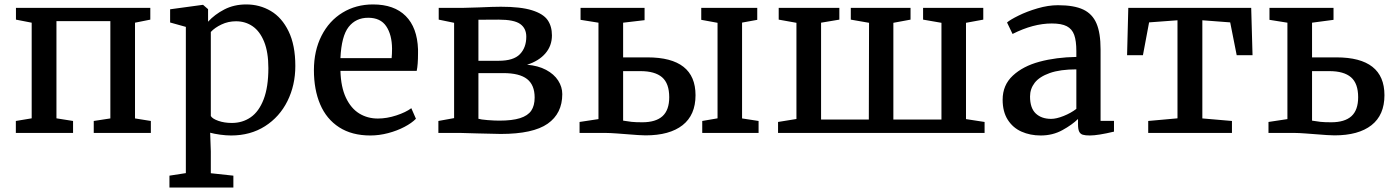

<svg xmlns="http://www.w3.org/2000/svg" viewBox="-20 -590 6182 852"><path d="M120.6 -64.9V-489.3L50.8 -502.9V-555.2H647V-502.9L579.1 -489.3V-64.5L649.4 -53.2V0H396V-53.2L469.7 -64.5V-496.1H230.5V-64.9L304.2 -53.2V0H50.3V-53.2Z M731.9 0ZM912.6 -1 915.5 82V178.7L1015.6 189.5V242.2H731.9V189.5L804.7 178.2V-470.7L734.9 -490.2V-548.8L878.9 -568.4H881.3L903.3 -549.3V-493.7Q932.6 -525.9 975.6 -548.1Q1018.6 -570.3 1072.8 -570.3Q1132.3 -570.3 1181.6 -541.3Q1231 -512.2 1260.7 -450.9Q1290.5 -389.6 1290.5 -297.4Q1290.5 -211.9 1255.6 -141.6Q1220.7 -71.3 1156 -30Q1091.3 11.2 1005.4 11.2Q983.4 11.2 957 7.6Q930.7 3.9 912.6 -1ZM915.5 -75.2Q922.4 -63 949 -53.7Q975.6 -44.4 1008.8 -44.4Q1056.2 -44.4 1092.5 -69.6Q1128.9 -94.7 1149.9 -149.2Q1170.9 -203.6 1170.9 -287.6Q1170.9 -358.4 1152.1 -404.8Q1133.3 -451.2 1101.1 -473.4Q1068.8 -495.6 1027.3 -495.6Q992.7 -495.6 962.9 -481.4Q933.1 -467.3 915.5 -448.2Z M1373 0ZM1635.3 -570.3Q1729 -570.3 1780.3 -519Q1831.5 -467.8 1835 -371.1V-353.5Q1835 -302.2 1829.1 -275.4H1490.7Q1492.7 -203.6 1515.1 -156.2Q1537.6 -108.9 1574.2 -86.4Q1610.8 -64 1656.7 -64Q1696.8 -64 1739 -77.9Q1781.2 -91.8 1805.2 -109.9L1825.7 -63Q1807.1 -43.9 1774.7 -26.9Q1742.2 -9.8 1702.4 0.7Q1662.6 11.2 1623.5 11.2Q1541.5 11.2 1485.1 -25.1Q1428.7 -61.5 1400.9 -126.7Q1373 -191.9 1373 -278.8Q1373 -364.7 1406.7 -431.2Q1440.4 -497.6 1500 -533.9Q1559.6 -570.3 1635.3 -570.3ZM1717.8 -332Q1719.7 -349.6 1719.7 -374Q1719.2 -436 1693.8 -473.6Q1668.5 -511.2 1613.8 -511.2Q1559.1 -511.2 1527.1 -470.5Q1495.1 -429.7 1490.7 -332Z M1995.1 -65.9V-488.8L1926.8 -502.9V-555.2H2037.6Q2051.8 -555.2 2104.5 -557.1Q2168.9 -560.1 2202.6 -560.1Q2291 -560.1 2340.8 -544.4Q2390.6 -528.8 2409.9 -501.2Q2429.2 -473.6 2429.2 -433.1Q2429.2 -386.7 2400.1 -353Q2371.1 -319.3 2318.8 -302.7Q2367.7 -298.8 2403.1 -280Q2438.5 -261.2 2456.8 -232.7Q2475.1 -204.1 2475.1 -172.4Q2475.1 -86.4 2410.2 -41Q2345.2 4.4 2202.1 4.4Q2188 4.4 2097.7 2Q2038.1 0 2026.9 0H1925.3V-53.2ZM2315.4 -427.2Q2315.4 -464.4 2288.3 -483.6Q2261.2 -502.9 2192.4 -502.9Q2127.9 -502.9 2103 -502.4V-320.3H2192.9Q2258.8 -320.3 2287.1 -349.6Q2315.4 -378.9 2315.4 -427.2ZM2352.5 -157.2Q2352.5 -212.9 2318.8 -239.3Q2285.2 -265.6 2213.4 -265.6H2103V-63Q2112.8 -59.6 2143.3 -57.1Q2173.8 -54.7 2195.3 -54.7Q2253.4 -54.7 2287.8 -65.7Q2322.3 -76.7 2337.4 -98.9Q2352.5 -121.1 2352.5 -157.2Z M2635.7 -61.5V-489.3L2556.2 -502V-555.2H2840.3V-500.5L2745.1 -489.3V-335.4H2853Q3066.4 -335.4 3066.4 -167.5Q3066.4 -79.6 3008.8 -34.4Q2951.2 10.7 2844.7 10.7Q2821.3 10.7 2759.3 5.4Q2748 4.4 2717 2.2Q2686 0 2671.4 0H2551.8V-48.8ZM3164.1 -64.9V-488.8L3091.8 -502V-555.2H3340.3V-502L3272.9 -489.7V-64.5L3346.2 -53.2V0H3096.2V-53.2ZM2745.1 -54.7Q2765.1 -51.3 2782.5 -49.3Q2799.8 -47.4 2830.1 -47.4Q2890.1 -47.4 2919.9 -74.5Q2949.7 -101.6 2949.7 -158.7Q2949.7 -219.7 2918 -247.1Q2886.2 -274.4 2821.8 -274.4H2745.1Z M3514.2 -62V-488.8L3435.5 -502.9V-555.2H3704.6V-502.9L3623.5 -489.3V-59.6H3835.4L3836.4 -488.8L3755.4 -502.9V-555.2H4020.5V-502.9L3944.3 -488.8V-59.6H4157.7V-488.8L4076.2 -502.9V-555.2H4343.3V-502.9L4266.6 -488.8V-61.5L4349.1 -48.8V0H3432.6V-48.8Z M4429.2 0ZM4756.3 -362.8Q4756.3 -408.7 4746.8 -435.1Q4737.3 -461.4 4713.9 -473.6Q4690.4 -485.8 4647.5 -485.8Q4564.9 -485.8 4473.6 -439.5H4473.1L4448.7 -490.2Q4461.9 -502 4499.3 -520.5Q4536.6 -539.1 4584.2 -553Q4631.8 -566.9 4674.8 -566.9Q4746.1 -566.9 4786.9 -547.6Q4827.6 -528.3 4845.7 -485.8Q4863.8 -443.4 4863.8 -371.1V-53.7H4923.3V-5.9Q4852.1 11.2 4815.9 11.2Q4795.4 11.2 4784.7 7.8Q4773.9 4.4 4768.8 -6.1Q4763.7 -16.6 4763.7 -38.6V-62Q4737.3 -36.1 4694.3 -12.5Q4651.4 11.2 4598.1 11.2Q4551.3 11.2 4512.9 -5.9Q4474.6 -22.9 4451.9 -58.6Q4429.2 -94.2 4429.2 -147.5Q4429.2 -212.4 4474.4 -254.4Q4519.5 -296.4 4593 -316.2Q4666.5 -335.9 4756.3 -337.4ZM4756.3 -282.2Q4684.6 -282.2 4638.4 -265.9Q4592.3 -249.5 4571.5 -222.7Q4550.8 -195.8 4550.8 -161.6Q4550.8 -110.4 4576.2 -86.4Q4601.6 -62.5 4644.5 -62.5Q4667.5 -62.5 4700 -75.4Q4732.4 -88.4 4756.3 -106.9Z M5205.1 -64.9V-500L5079.1 -490.7L5051.8 -345.2H4981.4L4986.8 -555.2H5532.2L5538.1 -345.2H5467.8L5439 -490.7L5315.4 -500V-64.5L5446.8 -53.2V0H5075.2V-53.2Z M5692.9 -61.5V-489.3L5613.3 -502V-555.2H5897.5V-502L5802.2 -489.3V-335.4H5910.2Q6123.5 -335.4 6123.5 -167.5Q6123.5 -79.6 6065.9 -34.4Q6008.3 10.7 5901.9 10.7Q5877.9 10.7 5815.4 5.4Q5803.7 4.4 5772.9 2.2Q5742.2 0 5728 0H5608.9V-48.8ZM5802.2 -54.7Q5822.3 -51.3 5839.6 -49.3Q5856.9 -47.4 5887.2 -47.4Q5947.3 -47.4 5977.1 -74.5Q6006.8 -101.6 6006.8 -158.7Q6006.8 -219.7 5975.1 -247.1Q5943.4 -274.4 5878.9 -274.4H5802.2Z"/></svg>

Font: Merriweather
Style: Regular
Weight: 400
Designer: Eben Sorkin
Foundry: Eben Sorkin
Version: Version 1.584; ttfautohint (v1.6)